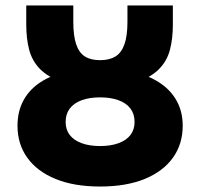

<svg xmlns="http://www.w3.org/2000/svg" viewBox="-20 -670 732 702"><path d="M346 12Q251 12 183.5 -15.5Q116 -43 80 -93Q44 -143 44 -210Q44 -260 63.5 -298.5Q83 -337 119.5 -363.5Q156 -390 208 -404V-369Q154 -389 125.5 -418.5Q97 -448 86.5 -488.5Q76 -529 76 -580V-650H248V-590Q248 -539 258.5 -508Q269 -477 290.5 -463.5Q312 -450 346 -450Q380 -450 402 -463.5Q424 -477 435 -508Q446 -539 446 -590V-650H612V-580Q612 -529 601.5 -488.5Q591 -448 562.5 -418.5Q534 -389 480 -369V-404Q532 -390 569.5 -363.5Q607 -337 627.5 -298.5Q648 -260 648 -210Q648 -143 612 -93Q576 -43 508.5 -15.5Q441 12 346 12ZM346 -136Q385 -136 413.5 -146.5Q442 -157 457 -176.5Q472 -196 472 -224Q472 -253 457 -273Q442 -293 413.5 -303.5Q385 -314 346 -314Q307 -314 278.5 -303.5Q250 -293 235 -273Q220 -253 220 -224Q220 -196 235 -176.5Q250 -157 278.5 -146.5Q307 -136 346 -136Z"/></svg>

Font: Source Sans 3 Black
Style: Regular
Weight: 900
Designer: Paul D. Hunt
Foundry: Adobe
Version: Version 3.046;hotconv 1.0.118;makeotfexe 2.5.65603